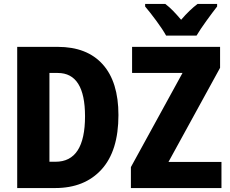

<svg xmlns="http://www.w3.org/2000/svg" viewBox="-20 -951 1162 971"><path d="M579 -369Q579 -537 499.5 -625.5Q420 -714 272 -714H67V0H259Q408 0 493.5 -94Q579 -188 579 -369ZM410 -363Q410 -133 261 -133H230V-582H272Q410 -582 410 -363ZM1100 0H642V-106L903 -582H648V-714H1093V-608L832 -132H1100ZM1078 -931H979Q939 -901 896 -851Q874 -877 855 -896.5Q836 -916 816 -931H714V-918Q738 -890 770.5 -846Q803 -802 820 -771H974Q993 -803 1024.5 -846.5Q1056 -890 1078 -918Z"/></svg>

Font: Noto Sans Display SemiCondensed Extra
Style: Regular
Weight: 800
Width: 4
Designer: Monotype Design Team
Foundry: Monotype Imaging Inc.
Version: Version 1.900